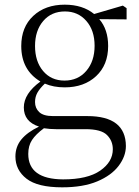

<svg xmlns="http://www.w3.org/2000/svg" viewBox="-20 -542 594 822"><path d="M256 -197Q314 -197 349.5 -238.5Q385 -280 385 -346Q385 -412 349.5 -452.5Q314 -493 258 -493Q200 -493 165 -452Q130 -411 130 -345Q130 -279 164.5 -238Q199 -197 256 -197ZM257 -168Q209 -168 172 -184Q150 -163 140 -145Q130 -127 130 -105Q130 -79 148 -62Q166 -45 207 -45H354Q518 -45 519 83Q519 127 488 168Q457 209 396.5 234.5Q336 260 246 260Q141 260 93.5 223Q46 186 46 128Q46 86 71.5 55Q97 24 147 0Q82 -21 82 -82Q82 -141 153 -193Q71 -242 71 -345Q71 -426 122.5 -474Q174 -522 257 -522Q334 -522 383 -482L506 -518L522 -507V-459L405 -460Q443 -416 443 -345Q443 -264 391.5 -216Q340 -168 257 -168ZM168 7Q133 33 117 57.5Q101 82 101 117Q101 225 250 226Q355 226 409 188.5Q463 151 463 97Q463 61 438 36Q413 11 346 11H220Q193 11 168 7Z"/></svg>

Font: Minh Nguyen ExtraLight
Style: Regular
Weight: 250
Designer: Ryoko NISHIZUKA 西塚涼子 (kana & ideographs); Frank Grießhammer (Latin, Greek & Cyrillic); Wenlong ZHANG 张文龙 (bopomofo); San
Foundry: Adobe
Version: Version 1.100;July 7, 2023;FontCreator 14.0.0.2814 64-bit